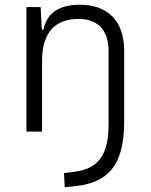

<svg xmlns="http://www.w3.org/2000/svg" viewBox="-20 -547 626 798"><path d="M249 231 275.4 228.5C430.7 217.3 496.1 139.6 496.1 -42.5V-336.9C496.1 -458 429.2 -527.3 313 -527.3C225.1 -527.3 175.3 -493.2 160.6 -423.8H153.8L148.9 -517.6H89.8V0H154.8V-292.5C154.8 -410.2 206.5 -468.3 307.6 -468.3C385.3 -468.3 431.2 -421.4 431.2 -338.4V-30.3C431.2 99.1 387.7 155.8 285.2 167.5L246.1 172.4Z"/></svg>

Font: Cascadia Mono Light
Style: Regular
Weight: 300
Monospace: yes
Designer: Aaron Bell
Foundry: Saja Typeworks
Version: Version 2404.023